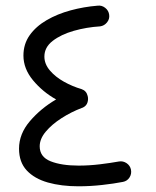

<svg xmlns="http://www.w3.org/2000/svg" viewBox="-20 -630 551 680"><path d="M366.7 -577.6Q368.7 -562.5 358.9 -550.5Q349.1 -538.6 334.5 -536.6Q286.6 -533.7 241.2 -520.8Q195.8 -507.8 166.5 -485.1Q137.2 -462.4 137.2 -429.7Q137.2 -403.3 156.7 -380.4Q176.3 -357.4 206.5 -340.6Q236.8 -323.7 268.6 -314.5Q286.1 -308.6 290.5 -290Q293.5 -278.8 289.8 -267.1Q286.1 -255.4 274.4 -249.5Q272.5 -249 271 -248H270.5Q231.9 -233.4 197.8 -211.4Q163.6 -189.5 142.1 -163.8Q120.6 -138.2 120.6 -111.8Q120.6 -74.2 159.2 -58.8Q197.8 -43.5 258.3 -43.5Q295.9 -43.5 333.7 -48.1Q371.6 -52.7 401.4 -58.1Q416 -60.5 428.5 -52Q440.9 -43.5 443.8 -29.3Q446.8 -14.2 438.7 -1.5Q430.7 11.2 415.5 14.2Q383.3 20.5 341.8 25.1Q300.3 29.8 257.8 29.8Q197.3 29.8 149.7 16.4Q102.1 2.9 74.7 -26.4Q47.4 -55.7 47.4 -103.5Q47.4 -155.8 85.9 -200.9Q124.5 -246.1 178.7 -277.8Q130.9 -304.7 96.9 -345.7Q63 -386.7 63 -433.1Q63 -474.1 85.2 -505.4Q107.4 -536.6 145.3 -558.6Q183.1 -580.6 230 -593.3Q276.9 -606 325.7 -609.9Q340.3 -611.8 352.5 -602.3Q364.7 -592.8 366.7 -577.6Z"/></svg>

Font: Mikhak-DS1-FD Regular
Style: Regular
Weight: 400
Designer: Amin Abedi
Version: Version 3.2